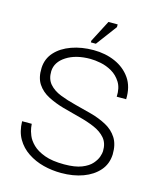

<svg xmlns="http://www.w3.org/2000/svg" viewBox="-110 -794 731 885"><g transform="rotate(15 255.5 -351.5)"><path d="M266 13Q222 13 181 2.5Q140 -8 106 -30.5Q72 -53 52 -87.5Q32 -122 31 -171H77Q77 -168 79 -153Q81 -138 89.5 -117Q98 -96 118.5 -76Q139 -56 175.5 -42.5Q212 -29 269 -29Q321 -29 352.5 -41.5Q384 -54 400 -72.5Q416 -91 421.5 -108Q427 -125 427 -134Q428 -172 408 -195.5Q388 -219 354 -233.5Q320 -248 280 -258Q240 -268 199.5 -279.5Q159 -291 125 -308.5Q91 -326 71.5 -355.5Q52 -385 54 -432Q56 -476 84.5 -507.5Q113 -539 160.5 -556Q208 -573 265 -573Q322 -573 368.5 -552.5Q415 -532 442.5 -492.5Q470 -453 468 -393H423Q425 -435 408 -462Q391 -489 365 -504Q339 -519 311 -524.5Q283 -530 261 -530Q192 -530 147.5 -501.5Q103 -473 101 -429Q100 -391 120 -368Q140 -345 174 -331.5Q208 -318 248.5 -308Q289 -298 329 -287Q369 -276 402.5 -258Q436 -240 455.5 -209.5Q475 -179 474 -131Q472 -85 444 -53Q416 -21 370 -4Q324 13 266 13ZM267 -604H243V-612L297 -716H341V-703Z"/></g></svg>

Font: Darker Grotesque Light
Style: Regular
Weight: 400
Version: Version 1.000;gftools[0.9.28]